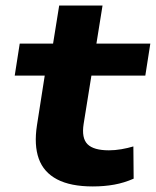

<svg xmlns="http://www.w3.org/2000/svg" viewBox="-20 -660 561 691"><path d="M314 11Q234 11 185.5 -14.5Q137 -40 119.5 -89Q102 -138 113 -209L141 -388H33L51 -503H171L193 -640H349L327 -503H521L503 -388H309L281 -214Q273 -163 295 -141Q317 -119 372 -119Q394 -119 417 -123Q440 -127 460 -133L461 -17Q427 -2 391 4.5Q355 11 314 11Z"/></svg>

Font: Nunito Sans 7pt SemiExpanded ExtraBold
Style: Italic
Weight: 800
Width: 6
Italic angle: -9°
Designer: Vernon Adams
Foundry: Vernon Adams
Version: Version 3.101;gftools[0.9.27]